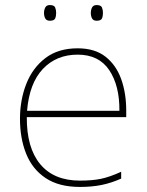

<svg xmlns="http://www.w3.org/2000/svg" viewBox="-20 -729 580 759"><path d="M287 -538Q355 -538 397 -505Q439 -472 459 -416.5Q479 -361 479 -291V-266H86Q85 -145 139 -80Q193 -15 296 -15Q344 -15 378.5 -22Q413 -29 459 -50V-23Q421 -6 382.5 2Q344 10 296 10Q213 10 160.5 -25Q108 -60 83.5 -121Q59 -182 59 -259Q59 -334 84 -397.5Q109 -461 159.5 -499.5Q210 -538 287 -538ZM287 -513Q203 -513 149.5 -456.5Q96 -400 87 -291H452Q453 -390 412 -451.5Q371 -513 287 -513ZM154 -678Q154 -690 159 -699.5Q164 -709 177 -709Q194 -709 198 -699.5Q202 -690 202 -678Q202 -665 198 -656Q194 -647 177 -647Q164 -647 159 -656Q154 -665 154 -678ZM339 -678Q339 -690 344 -699.5Q349 -709 362 -709Q379 -709 383 -699.5Q387 -690 387 -678Q387 -665 383 -656Q379 -647 362 -647Q349 -647 344 -656Q339 -665 339 -678Z"/></svg>

Font: Noto Sans Lao Looped Thin
Style: Regular
Weight: 100
Designer: Mark Frömberg, Ben Mitchell
Foundry: The Fontpad Ltd
Version: Version 1.002; ttfautohint (v1.8.4.7-5d5b)